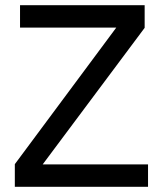

<svg xmlns="http://www.w3.org/2000/svg" viewBox="-20 -718 626 738"><path d="M549 0H37V-87L427 -612H57V-698H536V-611L144 -86H549Z"/></svg>

Font: IBM Plex Sans Text
Style: Regular
Weight: 450
Designer: Mike Abbink, Paul van der Laan, Pieter van Rosmalen
Foundry: Bold Monday
Version: Version 3.005